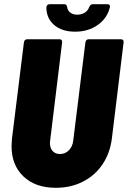

<svg xmlns="http://www.w3.org/2000/svg" viewBox="-20 -887 609 915"><path d="M35 -191Q35 -202 37 -226L94 -685Q95 -692 99 -696Q103 -700 110 -700H263Q270 -700 273.5 -696Q277 -692 276 -685L219 -217Q218 -213 218 -205Q218 -181 231 -167Q244 -153 266 -153Q291 -153 308.5 -171Q326 -189 329 -217L387 -685Q388 -692 392 -696Q396 -700 403 -700H556Q563 -700 566.5 -696Q570 -692 569 -685L513 -226Q504 -156 468 -103Q432 -50 374.5 -21Q317 8 246 8Q149 8 92 -46Q35 -100 35 -191ZM201 -852Q203 -867 217 -867H287Q298 -867 300 -853Q302 -837 315 -827Q328 -817 348 -817Q368 -817 383.5 -826.5Q399 -836 405 -853Q411 -867 422 -867H491Q506 -867 504 -854Q492 -801 446.5 -768.5Q401 -736 338 -736Q275 -736 238 -768Q201 -800 201 -852Z"/></svg>

Font: Barlow Semi Condensed Black
Style: Italic
Weight: 900
Width: 4
Italic angle: -7°
Designer: Jeremy Tribby
Foundry: Tribby Type
Version: Version 1.408